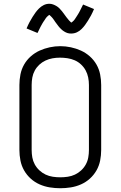

<svg xmlns="http://www.w3.org/2000/svg" viewBox="-20 -991 640 1019"><path d="M300 8Q272 8 244 3.5Q216 -1 190 -12.5Q164 -24 143 -43Q122 -62 108 -86.5Q94 -111 88.5 -139Q83 -167 83 -195V-540Q83 -568 88.5 -596Q94 -624 108 -648.5Q122 -673 143.5 -692Q165 -711 190.5 -722.5Q216 -734 244 -740Q272 -746 300 -746Q328 -746 356 -740Q384 -734 409.5 -722.5Q435 -711 456.5 -692Q478 -673 492 -648.5Q506 -624 511.5 -596Q517 -568 517 -540V-195Q517 -167 511.5 -139Q506 -111 492 -86.5Q478 -62 457 -43Q436 -24 410 -12.5Q384 -1 356 3.5Q328 8 300 8ZM300 -50Q320 -50 340 -53Q360 -56 378 -64.5Q396 -73 411 -87Q426 -101 435.5 -118.5Q445 -136 448.5 -155.5Q452 -175 452 -195V-540Q452 -560 448 -580Q444 -600 434.5 -617.5Q425 -635 410 -649Q395 -663 376.5 -671Q358 -679 338 -682Q318 -685 298 -685Q278 -685 258.5 -681.5Q239 -678 221 -669.5Q203 -661 188.5 -647.5Q174 -634 164.5 -616.5Q155 -599 151.5 -579.5Q148 -560 148 -540V-195Q148 -175 151.5 -155.5Q155 -136 164.5 -118.5Q174 -101 189 -87Q204 -73 222 -64.5Q240 -56 260 -53Q280 -50 300 -50ZM358 -813Q353 -813 348 -813.5Q343 -814 338.5 -815.5Q334 -817 329.5 -819Q325 -821 320.5 -824Q316 -827 312.5 -829.5Q309 -832 305 -836Q301 -840 297.5 -843.5Q294 -847 291 -851Q288 -855 285 -859Q282 -863 279 -867Q276 -871 273 -875Q270 -879 267 -884Q264 -889 260.5 -893Q257 -897 254.5 -900Q252 -903 248 -906.5Q244 -910 242 -912Q240 -911 236 -908Q232 -905 228 -900.5Q224 -896 222.5 -893.5Q221 -891 219 -888Q217 -885 215 -882Q213 -879 210.5 -875.5Q208 -872 205.5 -867.5Q203 -863 200.5 -858.5Q198 -854 195.5 -849.5Q193 -845 190.5 -839.5Q188 -834 185 -828Q182 -822 179 -816L121 -840Q129 -859 137 -874Q145 -889 153 -901.5Q161 -914 168.5 -924.5Q176 -935 187 -946Q198 -957 212 -964Q226 -971 242 -971Q252 -971 261.5 -967.5Q271 -964 279.5 -959Q288 -954 295 -947Q302 -940 308.5 -932Q315 -924 320.5 -916Q326 -908 333 -899Q340 -890 346 -883Q352 -876 358 -871Q360 -872 364 -875Q368 -878 372 -882.5Q376 -887 377.5 -889.5Q379 -892 381 -895Q383 -898 385 -901Q387 -904 389.5 -908Q392 -912 394.5 -916Q397 -920 399.5 -924.5Q402 -929 404.5 -934Q407 -939 409.5 -944Q412 -949 415 -955Q418 -961 421 -967L479 -943Q471 -924 463 -909Q455 -894 447 -881.5Q439 -869 431.5 -858.5Q424 -848 413 -837Q402 -826 388 -819.5Q374 -813 358 -813Z"/></svg>

Font: Iosevka Curly Light Extended
Style: Regular
Weight: 300
Width: 7
Monospace: yes
Designer: Belleve Invis
Foundry: Belleve Invis
Version: Version 11.1.0; ttfautohint (v1.8.3)